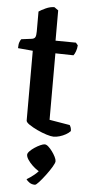

<svg xmlns="http://www.w3.org/2000/svg" viewBox="-62 -710 470 1004"><g transform="rotate(5 173.5 -208.0)"><path d="M236 0Q223 0 199 -7.5Q175 -15 149.5 -27Q124 -39 106.5 -51Q89 -63 89 -72V-438L11 -445Q11 -466 15.5 -477.5Q20 -489 24 -493L79 -500Q92 -502 96.5 -510.5Q101 -519 101 -540V-645Q114 -654 137 -664.5Q160 -675 182 -675L203 -660V-501L310 -500L321 -487Q320 -470 314.5 -455Q309 -440 303 -433L208 -435V-86L315 -68Q318 -64 321 -56.5Q324 -49 324 -37Q315 -27 300 -18.5Q285 -10 268 -5Q251 0 236 0ZM161 259Q144 259 132 250.5Q120 242 115 234Q134 223 155.5 205.5Q177 188 188 168L196 193Q185 193 170 183.5Q155 174 140.5 160Q126 146 116.5 131.5Q107 117 107 106Q107 98 117 87.5Q127 77 142 67Q157 57 171.5 50.5Q186 44 194 44Q203 44 213.5 53.5Q224 63 234 76.5Q244 90 251 104Q258 118 258 127Q258 136 245.5 157Q233 178 215 202Q197 226 182 242.5Q167 259 161 259Z"/></g></svg>

Font: Texturina 12pt SemiBold
Style: Regular
Weight: 600
Designer: Guillermo Torres Carreño
Foundry: Omnibus-Type
Version: Version 1.002